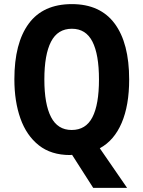

<svg xmlns="http://www.w3.org/2000/svg" viewBox="-20 -745 698 935"><path d="M609 -358Q609 -232 572.5 -146.5Q536 -61 466 -23L599 170H434L331 9Q327 10 321 10Q229 10 169 -37.5Q109 -85 79.5 -168Q50 -251 50 -359Q50 -535 120 -630Q190 -725 330 -725Q468 -725 538.5 -630Q609 -535 609 -358ZM196 -358Q196 -238 228.5 -175Q261 -112 329 -112Q398 -112 430 -174Q462 -236 462 -358Q462 -480 430 -542.5Q398 -605 330 -605Q261 -605 228.5 -542Q196 -479 196 -358Z"/></svg>

Font: Noto Sans Malayalam Condensed
Style: Bold
Weight: 700
Width: 3
Designer: Jelle Bosma - Monotype Design Team
Foundry: Monotype Imaging Inc.
Version: Version 2.104; ttfautohint (v1.8.4.7-5d5b)